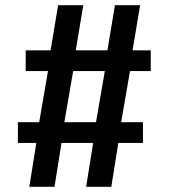

<svg xmlns="http://www.w3.org/2000/svg" viewBox="-20 -720 650 740"><path d="M79 -446V-526H175L204 -700H301L272 -526H394L423 -700H520L491 -526H561V-446H481L447 -249H531V-169H436L409 0H312L339 -169H217L190 0H93L120 -169H49V-249H131L165 -446ZM262 -446 228 -249H350L384 -446Z"/></svg>

Font: Georama Medium
Style: Regular
Weight: 500
Designer: Jean-Baptiste Levee
Foundry: Production Type
Version: Version 1.000